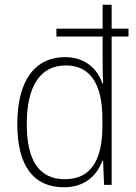

<svg xmlns="http://www.w3.org/2000/svg" viewBox="-20 -831 574 810"><path d="M250 -41C341 -41 390 -94 412 -153H415L419 -51H451V-677H522V-710H451V-811H413V-710H218V-677H413V-580C413 -548 413 -514 415 -479H412C392 -539 340 -590 255 -590C127 -590 53 -491 53 -308C53 -134 119 -41 250 -41ZM254 -75C143 -75 93 -156 93 -308C93 -470 151 -555 258 -555C362 -555 412 -474 412 -331V-299C412 -158 365 -75 254 -75Z"/></svg>

Font: Noto Sans Tamil UI SemiCondensed ExtraLight
Style: Regular
Weight: 200
Width: 4
Designer: Jelle Bosma - Monotype Design Team
Foundry: Monotype Imaging Inc.
Version: Version 2.004